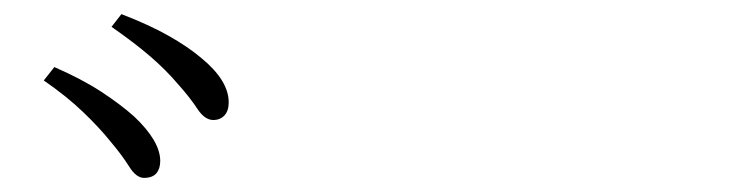

<svg xmlns="http://www.w3.org/2000/svg" viewBox="-20 -860 1040 272"><path d="M184 -608Q173 -608 163 -624Q153 -640 137 -659Q121 -679 97.5 -701.5Q74 -724 42 -746L57 -765Q96 -748 123.5 -730Q151 -712 170 -695Q207 -660 207 -632Q207 -621 201.5 -614.5Q196 -608 184 -608ZM282 -690Q270 -690 259.5 -706Q249 -722 232 -741Q215 -761 193 -780Q171 -799 138 -822L152 -840Q191 -825 218.5 -809.5Q246 -794 265 -778Q304 -746 304 -715Q304 -703 298 -696.5Q292 -690 282 -690Z"/></svg>

Font: Noto Serif SC ExtraLight Light
Style: Regular
Weight: 300
Version: Version 2.002-H1;hotconv 1.1.0;makeotfexe 2.6.0